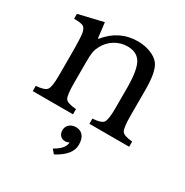

<svg xmlns="http://www.w3.org/2000/svg" viewBox="-179 -687 1046 1083"><g transform="rotate(30 344.5 -145.0)"><path d="M216 -291V-157Q216 -76 228.5 -57Q241 -38 299 -34V0H37V-34Q93 -38 107 -57Q121 -76 121 -150V-283Q121 -402 115 -428Q109 -455 94 -462.5Q79 -470 35 -470V-502L195 -540L207 -441H211Q291 -540 411 -540Q456 -540 494.5 -525Q533 -510 553 -484Q584 -442 584 -324V-157Q584 -76 597 -57Q610 -38 665 -34V0H406V-34Q462 -37 475.5 -56Q489 -75 489 -150V-282Q489 -395 463.5 -440.5Q438 -486 375 -486Q331 -486 293 -462.5Q255 -439 234 -398Q223 -377 219.5 -357Q216 -337 216 -291ZM319 250 297 224Q362 188 362 146Q352 154 336 154Q316 154 304 141Q292 128 292 107Q292 84 308.5 69Q325 54 351 54Q381 54 397.5 74.5Q414 95 414 133Q414 199 319 250Z"/></g></svg>

Font: Libre Baskerville
Style: Regular
Weight: 400
Designer: Pablo Impallari, Rodrigo Fuenzalida
Foundry: Pablo Impallari, Rodrigo Fuenzalida
Version: Version 1.000